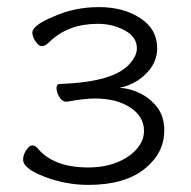

<svg xmlns="http://www.w3.org/2000/svg" viewBox="-20 -504 538 540"><path d="M246 -227Q218 -227 169 -218H166Q155 -218 147 -231Q139 -244 139 -256Q139 -268 149 -268Q302 -273 346 -326Q365 -348 365 -368Q365 -400 331 -418.5Q297 -437 255 -437Q172 -437 120 -387Q107 -374 98 -374Q89 -374 80 -387.5Q71 -401 71 -412Q71 -433 132 -458Q190 -484 258.5 -484Q327 -484 374.5 -453Q422 -422 422 -368.5Q422 -315 368 -278Q343 -262 316 -257Q343 -256 372 -242.5Q401 -229 421.5 -203Q442 -177 442 -137Q442 -73 386 -28.5Q330 16 228 16Q165 16 105 -7Q45 -30 45 -55Q45 -69 54 -82Q63 -95 70.5 -95Q78 -95 84 -89Q129 -33 228 -33Q274 -33 309.5 -47.5Q345 -62 365 -85.5Q385 -109 385 -136Q385 -176 346.5 -201.5Q308 -227 246 -227Z"/></svg>

Font: ToneOZ-Pinyin-WenKai-Light
Style: Light
Weight: 300
Designer: Fontworks Inc.
Foundry: ToneOZ
Version: Version 0.240331